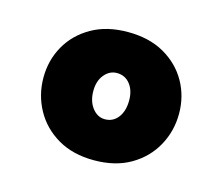

<svg xmlns="http://www.w3.org/2000/svg" viewBox="-62 -830 580 502"><g transform="rotate(15 228.5 -578.5)"><path d="M228 -405Q171 -405 130 -429Q89 -453 67 -493Q45 -533 45 -580Q45 -627 67 -666Q89 -705 130 -728.5Q171 -752 228 -752Q286 -752 327 -728.5Q368 -705 390 -666Q412 -627 412 -580Q412 -533 390 -493Q368 -453 327 -429Q286 -405 228 -405ZM228 -516Q250 -516 263.5 -533.5Q277 -551 277 -580Q277 -607 263.5 -624Q250 -641 228 -641Q208 -641 194 -624Q180 -607 180 -580Q180 -552 194 -534Q208 -516 228 -516Z"/></g></svg>

Font: Be Vietnam Pro Black
Style: Regular
Weight: 900
Designer: Lam Bao, Tony Le, Vietanh Nguyen
Foundry: Yellow Type Foundry
Version: Version 1.002; ttfautohint (v1.8.3)